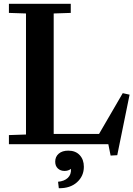

<svg xmlns="http://www.w3.org/2000/svg" viewBox="-20 -760 703 1012"><path d="M27 -48 117 -51V-689L27 -692V-740H353V-692L263 -689V-54H502L627 -269L663 -261L598 58L563 60L551 0H27ZM354 130Q340 141 320 141Q299 141 285 128Q271 115 271 92Q271 66 289.5 50Q308 34 340 34Q378 34 400 57.5Q422 81 422 119Q422 168 386 200.5Q350 233 290 232L286 198Q319 195 337.5 177.5Q356 160 354 130Z"/></svg>

Font: Minipax
Style: Bold
Weight: 600
Designer: Raphaël Ronot, Igor Stepanchenko (Cyrillic)
Foundry: steppetype
Version: Version 1.002